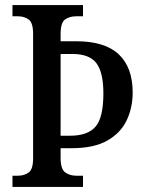

<svg xmlns="http://www.w3.org/2000/svg" viewBox="-20 -734 572 754"><path d="M29 0V-44H51Q75 -44 92.5 -56.5Q110 -69 110 -112V-601Q110 -645 92.5 -657.5Q75 -670 51 -670H29V-714H306V-670H279Q253 -670 235.5 -657.5Q218 -645 218 -600V-572H279Q392 -572 446.5 -520.5Q501 -469 501 -371Q501 -311 477.5 -261.5Q454 -212 401.5 -182Q349 -152 261 -152H218V-114Q218 -70 236 -57Q254 -44 279 -44H306V0ZM255 -201Q325 -201 355.5 -237Q386 -273 386 -367Q386 -450 358.5 -486Q331 -522 265 -522H218V-201Z"/></svg>

Font: Noto Serif Armenian Condensed Medium
Style: Regular
Weight: 500
Width: 3
Designer: Monotype Design Team
Foundry: Monotype Imaging Inc.
Version: Version 2.008; ttfautohint (v1.8.4.7-5d5b)